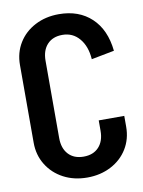

<svg xmlns="http://www.w3.org/2000/svg" viewBox="-84 -785 641 859"><g transform="rotate(-10 236.5 -355.0)"><path d="M337 -227H453V-178Q453 -122 426 -78Q399 -34 351 -9Q303 16 243 16Q183 16 135.5 -9Q88 -34 60.5 -78.5Q33 -123 33 -179V-532Q33 -588 60 -632Q87 -676 135 -701Q183 -726 243 -726Q334 -726 391 -672.5Q448 -619 458 -522L354 -502Q350 -561 320 -596.5Q290 -632 243 -632Q199 -632 174 -605Q149 -578 149 -531V-180Q149 -133 174 -106Q199 -79 243 -79Q287 -79 312 -106Q337 -133 337 -180Z"/></g></svg>

Font: Akshar Medium
Style: Regular
Weight: 500
Designer: Tall Chai
Foundry: Tall Chai
Version: Version 1.000